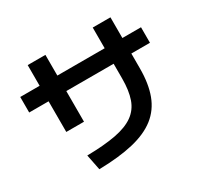

<svg xmlns="http://www.w3.org/2000/svg" viewBox="-171 -1015 1343 1286"><g transform="rotate(-30 500.0 -372.0)"><path d="M226 -70Q359 -72 448 -89Q537 -106 589.5 -143.5Q642 -181 664 -244Q686 -307 686 -400V-794H823V-400Q823 -281 791.5 -196.5Q760 -112 692 -58.5Q624 -5 514.5 21Q405 47 250 50ZM183 -277V-794H320V-277ZM33 -514V-634H967V-514Z"/></g></svg>

Font: M PLUS 1 Thin
Style: Bold
Weight: 700
Version: Version 1.001